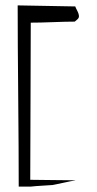

<svg xmlns="http://www.w3.org/2000/svg" viewBox="-20 -732 362 716"><path d="M260.7 -708Q261.7 -704.1 268.1 -691.9Q274.4 -679.7 274.4 -670.9Q274.4 -667 272 -663.6Q269.5 -660.2 265.1 -656.7Q260.7 -653.3 258.8 -651.4Q226.6 -651.4 176.8 -649.4Q127 -647.5 94.7 -647.5Q94.7 -533.2 93.8 -354.5Q92.8 -175.8 92.8 -61.5Q126 -61.5 177.7 -60.5Q229.5 -59.6 262.7 -59.6Q244.1 -56.6 215.8 -50.3Q187.5 -43.9 175.8 -42Q165 -41 138.2 -39.6Q111.3 -38.1 94.7 -36.1H49.8Q49.8 -167 47.9 -373.5Q45.9 -580.1 45.9 -711.9Z"/></svg>

Font: Shelly2023
Style: Regular
Weight: 400
Version: Version 0.2